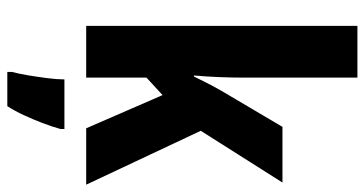

<svg xmlns="http://www.w3.org/2000/svg" viewBox="-262 -538 1021 538"><g transform="rotate(90 249.0 -269.5)"><path d="M198 -442Q198 -406 196.5 -371Q195 -336 192 -302H195Q202 -317 209 -330.5Q216 -344 222.5 -356.5Q229 -369 235 -379L336 -550H492L347 -321L498 0H340L247 -214L198 -169V0H53V-760H198ZM342 72Q335 97 325 123Q315 149 303.5 174Q292 199 278 221H182V208Q187 190 191.5 163Q196 136 199.5 108.5Q203 81 203 61H342Z"/></g></svg>

Font: Noto Sans Khmer ExtraCondensed ExtraBold
Style: Regular
Weight: 800
Width: 2
Designer: Danh Hong and the Monotype Design Team
Foundry: Monotype Imaging Inc.
Version: Version 2.004